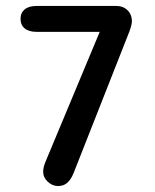

<svg xmlns="http://www.w3.org/2000/svg" viewBox="-20 -616 520 645"><path d="M315 -509 133 -73Q125 -54 125 -39Q125 -20 140.5 -5.5Q156 9 175 9Q193 9 205.5 -1.5Q218 -12 227 -34L415 -511Q417 -517 419 -523Q421 -529 423 -541Q424 -566 409 -581Q394 -596 371 -596H103Q77 -596 63 -584.5Q49 -573 49 -553Q49 -532 63 -520.5Q77 -509 103 -509Z"/></svg>

Font: Beiruti SemiBold
Style: Regular
Weight: 600
Designer: Arlette Boutros
Foundry: Boutros
Version: Version 1.41